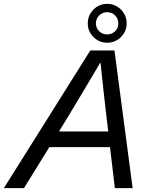

<svg xmlns="http://www.w3.org/2000/svg" viewBox="-78 -973 773 993"><path d="M177 -212 46 0H-58L389 -712H514L608 0H516L491 -212ZM474 -358Q458 -492 442 -648H440Q360 -512 267 -358L227 -293H482ZM577 -852Q577 -811 547.5 -781.5Q518 -752 476 -752Q435 -752 405.5 -781.5Q376 -811 376 -852Q376 -894 405.5 -923.5Q435 -953 476 -953Q518 -953 547.5 -923.5Q577 -894 577 -852ZM476 -795Q501 -795 517.5 -811.5Q534 -828 534 -852Q534 -876 517.5 -893Q501 -910 476 -910Q452 -910 435 -893Q418 -876 418 -852Q418 -828 435 -811.5Q452 -795 476 -795Z"/></svg>

Font: CST
Style: Italic
Weight: 400
Italic angle: -14°
Version: Version 1.00